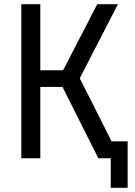

<svg xmlns="http://www.w3.org/2000/svg" viewBox="-20 -750 640 910"><path d="M358 -379 539 -730H441L279 -417H171V-730H81V0H171V-338H276L446 0H505V140H585V-80H509Z"/></svg>

Font: Tekne LDO
Style: Regular
Weight: 400
Monospace: yes
Designer: Alessio Laiso, Mario Rullo, Paolo Rosset
Foundry: Alessio Laiso
Version: Version 1.000;hotconv 1.0.109;makeotfexe 2.5.65596